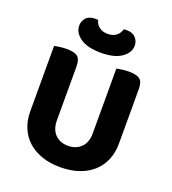

<svg xmlns="http://www.w3.org/2000/svg" viewBox="-150 -942 962 1072"><g transform="rotate(20 330.5 -406.0)"><path d="M330 17Q268 17 219.5 0Q171 -17 137 -48Q103 -79 85 -122.5Q67 -166 67 -220V-608Q78 -610 98.5 -613Q119 -616 140 -616Q185 -616 204.5 -601Q224 -586 224 -542V-223Q224 -169 253.5 -139.5Q283 -110 330 -110Q378 -110 407.5 -139.5Q437 -169 437 -223V-608Q448 -610 468.5 -613Q489 -616 510 -616Q555 -616 574.5 -601Q594 -586 594 -542V-220Q594 -166 576 -122.5Q558 -79 524 -48Q490 -17 441 0Q392 17 330 17ZM325 -773Q356 -773 375.5 -788.5Q395 -804 401 -828Q406 -829 410 -829Q414 -829 419 -829Q454 -829 472 -809Q490 -789 490 -763Q490 -721 447.5 -691Q405 -661 325 -661Q244 -661 202 -691Q160 -721 160 -763Q160 -789 177.5 -809Q195 -829 231 -829Q236 -829 240 -829Q244 -829 249 -828Q254 -804 274 -788.5Q294 -773 325 -773Z"/></g></svg>

Font: Baloo Bhaina 2
Style: Bold
Weight: 700
Designer: Yesha Goshar, Manish Minz, Shuchita Grover and Ek Type
Foundry: Ek Type
Version: Version 1.640;hotconv 1.0.111;makeotfexe 2.5.65597; ttfautoh